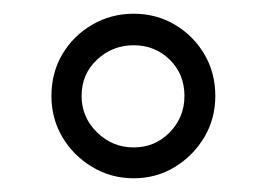

<svg xmlns="http://www.w3.org/2000/svg" viewBox="-20 -820 390 280"><path d="M175 -560Q142 -560 114.5 -576.5Q87 -593 71 -620Q55 -647 55 -680Q55 -714 71 -741Q87 -768 114.5 -784Q142 -800 175 -800Q208 -800 235 -784Q262 -768 278 -741Q294 -714 294 -680Q294 -647 278 -620Q262 -593 235 -576.5Q208 -560 175 -560ZM175 -605Q206 -605 227.5 -627Q249 -649 249 -680Q249 -712 227.5 -733Q206 -754 175 -754Q144 -754 121.5 -733Q99 -712 99 -680Q99 -649 121.5 -627Q144 -605 175 -605Z"/></svg>

Font: Zen Kurenaido
Style: Regular
Weight: 400
Designer: Yoshimichi Ohira
Foundry: Positype
Version: Version 1.001